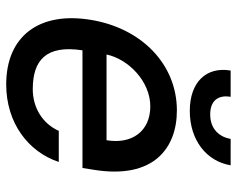

<svg xmlns="http://www.w3.org/2000/svg" viewBox="-94 -676 781 634"><g transform="rotate(90 297.0 -359.5)"><path d="M259.2 11C387.1 11 482.2 -62.5 515.3 -162.6H412.6C388.5 -108.7 335.9 -76.7 274.9 -76.7C179 -76.7 128.2 -121.1 146.7 -240.8H535.2L541.2 -278.4C573.2 -475.9 469.5 -552.6 345.2 -552.6C193.5 -552.6 73.9 -436.8 46.2 -269.2C17.8 -99.8 98.4 11 259.2 11ZM160.5 -320.3C175.4 -392 248.9 -464.8 331.7 -464.8C414.1 -464.8 457.7 -403.8 443.5 -320.3ZM213.4 -730.1C199.9 -650.2 251.1 -595.2 346.6 -595.2C443.2 -595.2 513.1 -650.2 526.3 -730.1H439.3C432.9 -694.2 408 -662.6 358.3 -662.6C307.9 -662.6 294 -694.6 300.1 -730.1Z"/></g></svg>

Font: Margiela Sans Medium
Style: Italic
Weight: 500
Italic angle: -9.39999°
Designer: Stefan Endress, Andreas Faust
Version: Version 1.100;FEAKit 1.0